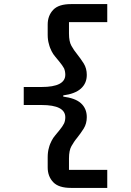

<svg xmlns="http://www.w3.org/2000/svg" viewBox="-20 -780 640 938"><path d="M504 138C504 138 504 50 504 50C504 50 317 50 317 50C317 50 317 -6 317 -6C317 -6 317 -6 317 -6C317 -32 321 -52 329 -66C337 -80 346 -94 357 -107C357 -107 357 -107 357 -107C368 -121 379 -136 389 -152C399 -168 404 -187 404 -208C404 -208 404 -208 404 -208C404 -236 394 -259 375 -276C356 -293 327 -303 289 -308C289 -308 289 -314 289 -314C289 -314 289 -314 289 -314C327 -319 356 -330 375 -347C394 -364 404 -386 404 -414C404 -414 404 -414 404 -414C404 -435 399 -454 389 -470C379 -486 368 -501 357 -515C357 -515 357 -515 357 -515C346 -528 337 -542 329 -556C321 -570 317 -590 317 -616C317 -616 317 -672 317 -672C317 -672 504 -672 504 -672C504 -672 504 -760 504 -760C504 -760 327 -760 327 -760C327 -760 327 -760 327 -760C287 -760 258 -751 240 -732C222 -713 213 -689 213 -660C213 -660 213 -610 213 -610C213 -610 213 -610 213 -610C213 -593 215 -578 219 -565C222 -552 227 -540 232 -530C237 -520 243 -511 250 -503C257 -495 263 -487 269 -480C269 -480 269 -480 269 -480C280 -467 288 -455 293 -446C297 -436 299 -426 299 -415C299 -415 299 -415 299 -415C299 -375 260 -355 183 -355C183 -355 96 -355 96 -355C96 -355 96 -267 96 -267C96 -267 183 -267 183 -267C183 -267 183 -267 183 -267C260 -267 299 -247 299 -207C299 -207 299 -207 299 -207C299 -196 297 -186 293 -177C288 -167 280 -155 269 -142C269 -142 269 -142 269 -142C263 -135 257 -127 250 -119C243 -111 237 -102 232 -92C227 -82 222 -71 219 -58C215 -45 213 -29 213 -12C213 -12 213 38 213 38C213 38 213 38 213 38C213 67 222 91 240 110C258 129 287 138 327 138C327 138 504 138 504 138Z"/></svg>

Font: IBM Plex Mono Mod
Style: SemiBold
Weight: 500
Designer: Mike Abbink, Paul van der Laan, Pieter van Rosmalen
Foundry: Bold Monday
Version: ""